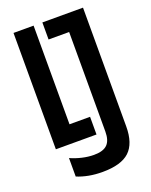

<svg xmlns="http://www.w3.org/2000/svg" viewBox="-172 -821 893 1132"><g transform="rotate(-20 275.0 -255.0)"><path d="M57 0V-730H183V-111H312V0ZM271 220Q225 220 185.5 212.5Q146 205 112 191V75Q145 90 183.5 99Q222 108 258 108Q316 108 341.5 82.5Q367 57 367 2V-623H238V-730H493V15Q493 122 440.5 171Q388 220 271 220Z"/></g></svg>

Font: M PLUS Code Latin SemiExpanded SemiBold
Style: Regular
Weight: 600
Width: 6
Designer: Coji Morishita
Foundry: UNDERFOREST DESIGN
Version: Version 1.002; ttfautohint (v1.8.3)